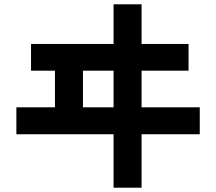

<svg xmlns="http://www.w3.org/2000/svg" viewBox="-20 -736 1002 891"><path d="M637 135H507V-113H56V-238H235V-408H124V-532H507V-716H637V-532H855V-408H637V-238H907V-113H637ZM365 -408V-238H507V-408Z"/></svg>

Font: Gmarket Sans TTF Bold
Style: Regular
Weight: 700
Designer: Creative Director : Sungho Lee; Art Director : Kiwoong Choi; Project Manager : Sori Yang, Jongwook Yoon; Font Designer :
Foundry: Sandoll Inc.
Version: Version 1.000;hotconv 1.0.109;makeotfexe 2.5.65596